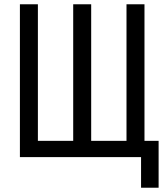

<svg xmlns="http://www.w3.org/2000/svg" viewBox="-20 -734 772 897"><path d="M639 143V0H73V-714H157V-76H322V-714H406V-76H571V-714H655V-76H721V143Z"/></svg>

Font: Noto Sans ExtraCondensed
Style: Regular
Weight: 400
Width: 2
Designer: Monotype Design Team
Foundry: Monotype Imaging Inc.
Version: Version 2.013; ttfautohint (v1.8.4.7-5d5b)